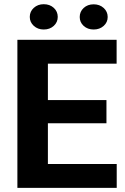

<svg xmlns="http://www.w3.org/2000/svg" viewBox="-20 -902 602 922"><path d="M540.5 -114.3V0H63.5V-710.9H540V-596.2H210V-421.4H491.2V-310.1H210V-114.3ZM123 -820.8Q123 -846.7 142.3 -864.3Q161.6 -881.8 189.9 -881.8Q219.2 -881.8 238.3 -864.3Q257.3 -846.7 257.3 -820.8Q257.3 -795.4 238.3 -777.8Q219.2 -760.3 189.9 -760.3Q161.6 -760.3 142.3 -777.8Q123 -795.4 123 -820.8ZM362.8 -820.3Q362.8 -846.2 381.8 -863.8Q400.9 -881.3 429.7 -881.3Q458.5 -881.3 477.8 -863.8Q497.1 -846.2 497.1 -820.3Q497.1 -794.9 477.8 -777.6Q458.5 -760.3 429.7 -760.3Q400.9 -760.3 381.8 -777.6Q362.8 -794.9 362.8 -820.3Z"/></svg>

Font: Vazirmatn RD FD
Style: Bold
Weight: 700
Designer: Saber Rastikerdar
Foundry: Saber Rastikerdar
Version: Version 33.003